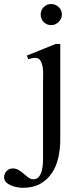

<svg xmlns="http://www.w3.org/2000/svg" viewBox="-99 -687 406 930"><path d="M200.7 -617.2Q200.7 -596.2 185.3 -580.8Q169.9 -565.4 148.4 -565.4Q127.4 -565.4 112.8 -580.1Q98.1 -594.7 98.1 -617.2Q98.1 -638.2 113 -652.8Q127.9 -667.5 148.4 -667.5Q169.4 -667.5 185.1 -652.8Q200.7 -638.2 200.7 -617.2ZM192.9 -9.3Q192.9 35.2 183.3 76.9Q173.8 118.7 152.6 150.9Q131.3 183.1 96.7 202.9Q62 222.7 10.7 222.7Q0 222.7 -15.4 220Q-30.8 217.3 -45.2 211.4Q-59.6 205.6 -69.3 195.8Q-79.1 186 -79.1 171.9Q-79.1 154.8 -67.1 141.8Q-55.2 128.9 -38.1 128.9Q-20.5 128.9 -7.6 137.2Q5.4 145.5 16.4 155Q27.3 164.6 38.3 172.9Q49.3 181.2 62.5 181.2Q82 181.2 91.8 166.3Q101.6 151.4 105.5 130.6Q109.4 109.9 109.4 88.9V54.7V-288.1Q109.4 -299.3 110.1 -319.3Q110.8 -339.4 108.2 -358.6Q105.5 -377.9 97.4 -392.3Q89.4 -406.7 72.8 -406.7Q56.6 -406.7 38.1 -399.9L31.2 -418L170.9 -474.1H192.9Z"/></svg>

Font: Simplified Naskh
Style: Regular
Weight: 400
Designer: SIL International
Foundry: Arabeyes
Version: 1.02_alpha